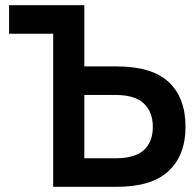

<svg xmlns="http://www.w3.org/2000/svg" viewBox="-20 -720 755 740"><path d="M185 -590H15V-700H305V-464H430Q566 -464 630.5 -403.5Q695 -343 695 -231Q695 -122 630 -61Q565 0 430 0H185ZM425 -110Q500 -110 534.5 -141.5Q569 -173 569 -231Q569 -289 534 -321.5Q499 -354 425 -354H305V-110Z"/></svg>

Font: PT Root UI Bold
Style: Regular
Weight: 700
Designer: Vitaly Kuzmin
Foundry: ParaType Ltd.
Version: Version 2.000G